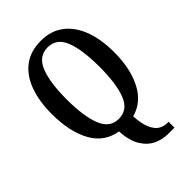

<svg xmlns="http://www.w3.org/2000/svg" viewBox="-274 -835 1177 1177"><g transform="rotate(-45 314.0 -247.0)"><path d="M463 231Q415 231 370.5 210.5Q326 190 295.5 141Q265 92 260 7Q151 -11 97.5 -109Q44 -207 44 -359Q44 -470 74 -552Q104 -634 164 -679.5Q224 -725 315 -725Q401 -725 461 -679.5Q521 -634 552 -551.5Q583 -469 583 -358Q583 -214 532.5 -118Q482 -22 387 3Q391 73 408.5 111.5Q426 150 451 165Q476 180 504 180H517V231ZM314 -48Q393 -48 424.5 -130Q456 -212 456 -358Q456 -505 424.5 -586Q393 -667 315 -667Q237 -667 204.5 -586Q172 -505 172 -358Q172 -212 204.5 -130Q237 -48 314 -48Z"/></g></svg>

Font: Noto Serif Georgian ExtraCondensed SemiBold
Style: Regular
Weight: 600
Width: 2
Designer: Monotype Design Team, Akaki Razmadze
Foundry: Google LLC
Version: Version 2.003; ttfautohint (v1.8.4.7-5d5b)